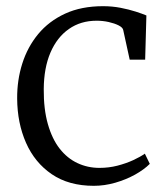

<svg xmlns="http://www.w3.org/2000/svg" viewBox="-20 -590 542 621"><path d="M283.5 11Q202.5 11 147.5 -26.5Q92.5 -64 64.2 -128Q36 -192 35.5 -271Q35 -330.5 52 -384.2Q69 -438 103.5 -479.8Q138 -521.5 190.5 -545.8Q243 -570 313.5 -570Q342.5 -570 369.8 -564.8Q397 -559.5 418.8 -552.5Q440.5 -545.5 453.5 -540L449.5 -397H399.5L378.5 -493Q377 -501 363.8 -507.8Q350.5 -514.5 331.5 -518.8Q312.5 -523 292.5 -523Q241 -523 202.8 -496.2Q164.5 -469.5 143.2 -420Q122 -370.5 121.5 -302Q121 -237 134.8 -188.8Q148.5 -140.5 173 -109.2Q197.5 -78 230.5 -62.5Q263.5 -47 301.5 -47Q332 -47 360 -54.2Q388 -61.5 410.8 -72Q433.5 -82.5 448.5 -93L464.5 -60Q446 -41.5 416.8 -25.2Q387.5 -9 352.8 1Q318 11 283.5 11Z"/></svg>

Font: Merriweather Light 18pt Light
Style: Regular
Weight: 300
Version: Version 2.100